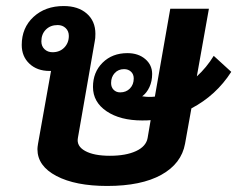

<svg xmlns="http://www.w3.org/2000/svg" viewBox="-20 -606 786 636"><path d="M614 -247 593 -130Q581 -64 514.5 -27Q448 10 335 10Q230 10 167 -23Q104 -56 104 -112Q104 -118 106 -130L149 -371H144Q103 -371 77.5 -395Q52 -419 52 -457Q52 -514 91 -550Q130 -586 191 -586Q239 -586 267.5 -561Q296 -536 296 -494Q296 -478 294 -470L238 -149Q233 -122 262 -106Q291 -90 344 -90Q397 -90 430.5 -105.5Q464 -121 469 -149L479 -208Q470 -207 451 -207Q378 -207 333 -237.5Q288 -268 288 -318Q288 -367 320 -398.5Q352 -430 402 -430Q438 -430 461 -410.5Q484 -391 484 -361Q484 -337 475 -317.5Q466 -298 451 -287Q465 -285 473 -285Q486 -285 493 -286L544 -577H672L632 -353Q664 -382 688 -421L746 -368Q696 -290 614 -247ZM208 -487Q208 -503 197.5 -513Q187 -523 171 -523Q147 -523 132 -508Q117 -493 117 -469Q117 -453 127.5 -443Q138 -433 154 -433Q178 -433 193 -448.5Q208 -464 208 -487ZM423 -346Q423 -360 414 -368.5Q405 -377 391 -377Q372 -377 360 -364Q348 -351 348 -331Q348 -317 356.5 -308.5Q365 -300 378 -300Q398 -300 410.5 -313Q423 -326 423 -346Z"/></svg>

Font: Sarabun
Style: Bold Italic
Weight: 700
Italic angle: -10°
Designer: Suppakit Chalermlarp | Katatrad Co.,Ltd.
Foundry: Cadson Demak Co.,Ltd.
Version: Version 1.000; ttfautohint (v1.6)